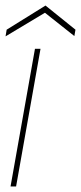

<svg xmlns="http://www.w3.org/2000/svg" viewBox="-34 -672 292 692"><path d="M4 0 92 -496H112L24 0ZM-14 -541 -10 -565 130 -652 238 -565 234 -542 128 -626Z"/></svg>

Font: DM Sans 36pt Thin
Style: Italic
Weight: 250
Italic angle: -10°
Designer: Colophon Foundry, Jonny Pinhorn
Foundry: Colophon Foundry
Version: Version 4.004;gftools[0.9.30]